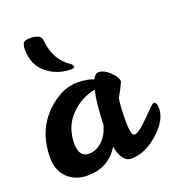

<svg xmlns="http://www.w3.org/2000/svg" viewBox="-142 -902 945 1025"><g transform="rotate(-20 331.0 -389.5)"><path d="M360 -472Q381 -467 390 -462Q404 -491 424 -491Q454 -491 487 -459.5Q520 -428 520 -403Q503 -365 479 -324Q471 -281 471 -194Q471 -112 492 -112Q510 -112 544 -143Q578 -174 607.5 -205Q637 -236 644 -236Q662 -236 662 -198Q662 -132 586 -64.5Q510 3 432 3Q380 3 361 -90Q301 8 182 8Q112 8 68.5 -35Q25 -78 25 -150Q25 -281 99 -371Q138 -417 190 -447.5Q242 -478 300 -478Q328 -478 360 -472ZM229 -99Q267 -99 301.5 -128.5Q336 -158 353 -218Q356 -337 373 -410Q292 -395 232 -333Q172 -271 172 -176Q172 -99 229 -99ZM292 -555Q214 -555 155 -603Q96 -651 96 -738Q96 -765 104.5 -776Q113 -787 141 -787Q203 -787 207 -751Q216 -638 300 -582Q312 -574 312 -562Q312 -555 292 -555Z"/></g></svg>

Font: LeckerliOne
Style: Regular
Weight: 400
Designer: Gesine Todt
Foundry: Gesine Todt
Version: Version 1.000